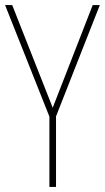

<svg xmlns="http://www.w3.org/2000/svg" viewBox="-20 -827 412 754"><path d="M187 -404 344 -807H372L200 -370V-93H174V-369L0 -807H28Z"/></svg>

Font: Noto Sans Kannada UI Condensed Thin
Style: Regular
Weight: 100
Width: 3
Designer: Jelle Bosma - Monotype Design Team
Foundry: Monotype Imaging Inc.
Version: Version 2.005; ttfautohint (v1.8.4.7-5d5b)